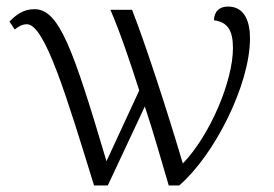

<svg xmlns="http://www.w3.org/2000/svg" viewBox="-20 -566 836 586"><path d="M267 0H309L422 -241C449 -161 473 -73 495 0H527C634 -92 743 -307 743 -449C743 -496 729 -546 676 -546C650 -546 634 -532 633 -504C674 -499 691 -474 691 -419C691 -320 622 -154 538 -67C487 -239 421 -440 383 -536H317C348 -464 377 -377 405 -290L305 -74C202 -421 160 -538 85 -538C50 -538 27 -519 9 -500L25 -476C35 -484 47 -492 62 -492C117 -492 183 -272 267 0Z"/></svg>

Font: Noto Serif Light
Style: Regular
Weight: 300
Designer: Monotype Design Team
Foundry: Monotype Imaging Inc.
Version: Version 2.013